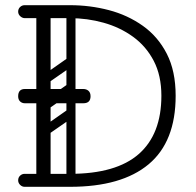

<svg xmlns="http://www.w3.org/2000/svg" viewBox="-20 -720 755 740"><path d="M75 0Q65 0 57.5 -7.5Q50 -15 50 -25Q50 -36 57.5 -43Q65 -50 75 -50H250Q428 -50 515 -126.5Q602 -203 602 -351Q602 -429 572.5 -485.5Q543 -542 492.5 -578.5Q442 -615 379 -632.5Q316 -650 250 -650H76Q66 -650 58 -657.5Q50 -665 50 -675Q50 -686 57.5 -693Q65 -700 75 -700H250Q327 -700 399.5 -681Q472 -662 530.5 -620.5Q589 -579 623 -512.5Q657 -446 657 -351Q657 -174 553 -87Q449 0 250 0ZM147 0Q120 0 120 -26V-674Q120 -700 147 -700Q175 -700 175 -676V-28Q175 -16 168 -8Q161 0 147 0ZM253 -27Q236 -27 236 -44V-656Q236 -673 253 -673Q271 -673 271 -657V-45Q271 -27 253 -27ZM169 -204Q156 -195 146 -208Q135 -224 149 -233L243 -299Q256 -308 266 -295Q277 -280 264 -270ZM157 -77Q140 -77 140 -94V-616Q140 -633 157 -633Q175 -633 175 -617V-95Q175 -77 157 -77ZM169 -403Q156 -394 146 -407Q135 -423 149 -432L243 -498Q256 -507 266 -494Q277 -479 264 -469ZM169 -302Q156 -293 146 -306Q135 -322 149 -331L243 -397Q256 -406 266 -393Q277 -378 264 -368ZM329 -349Q329 -322 301 -322Q247 -322 217 -322Q187 -322 173 -322Q159 -322 152.5 -322Q146 -322 140 -322Q134 -322 120 -322Q106 -322 76 -322Q65 -322 57.5 -329Q50 -336 50 -349Q50 -377 76 -377H301Q313 -377 321 -370Q329 -363 329 -349Z"/></svg>

Font: Agu Display Uzo
Style: Regular
Weight: 400
Version: Version 1.103